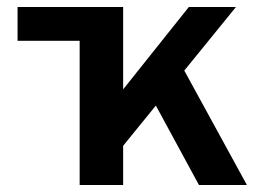

<svg xmlns="http://www.w3.org/2000/svg" viewBox="-20 -531 759 551"><path d="M30.4 -414V-511H244.4V-414ZM298.8 -70V-231.2L522 -511H657.2ZM208.6 0V-511H333.4V0ZM551 0 403 -272.8 484.4 -373.2 688.6 0Z"/></svg>

Font: Overpass
Style: Regular
Weight: 400
Designer: Delve Withrington, Dave Bailey, Thomas Jockin
Foundry: Delve Fonts LLC
Version: Version 4.000